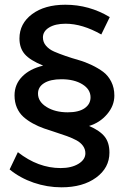

<svg xmlns="http://www.w3.org/2000/svg" viewBox="-20 -714 539 819"><path d="M21 8.8 56.2 -64.9Q142.6 2.9 238.8 2.9Q284.7 2.9 314.5 -15.1Q344.2 -33.2 344.2 -60.1Q344.2 -77.6 334 -91.8Q323.7 -106 306.2 -115.5Q288.6 -125 265.9 -133.3Q243.2 -141.6 218.3 -149.4Q193.4 -157.2 168.2 -166Q143.1 -174.8 120.4 -187.3Q97.7 -199.7 80.1 -215.3Q62.5 -231 52.2 -254.4Q42 -277.8 42 -307.1Q42 -354 74.5 -387.2Q106.9 -420.4 164.1 -434.1Q107.9 -457 85.4 -483.2Q63 -509.3 63 -549.8Q63 -613.3 116.7 -653.6Q170.4 -693.8 258.8 -693.8Q360.4 -693.8 448.2 -641.1L412.1 -566.9Q331.1 -612.8 259.8 -612.8Q215.8 -612.8 189.5 -596.7Q163.1 -580.6 163.1 -554.2Q163.1 -534.2 176.3 -518.8Q189.5 -503.4 210.7 -494.1Q231.9 -484.9 259.5 -475.3Q287.1 -465.8 315.4 -457.8Q343.8 -449.7 371.3 -436.5Q398.9 -423.3 420.2 -407.5Q441.4 -391.6 454.6 -365.5Q467.8 -339.4 467.8 -306.2Q467.8 -263.2 436.8 -226.8Q405.8 -190.4 359.9 -176.8Q406.2 -156.7 426.5 -131.1Q446.8 -105.5 446.8 -63Q446.8 2 390.1 43.5Q333.5 85 242.2 85Q181.2 85 123.5 65.2Q65.9 45.4 21 8.8ZM142.1 -314.9Q142.1 -280.3 178.7 -257.6Q215.3 -234.9 269 -234.9Q315.9 -234.9 341.1 -252.4Q366.2 -270 366.2 -298.8Q366.2 -333 331.3 -354.5Q296.4 -376 242.2 -376Q194.8 -376 168.5 -359.6Q142.1 -343.3 142.1 -314.9Z"/></svg>

Font: Trueno
Style: Rg
Weight: 400
Designer: Julieta Ulanovsky
Foundry: Julieta Ulanovsky
Version: Version 3.001b